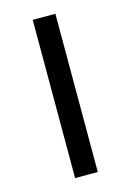

<svg xmlns="http://www.w3.org/2000/svg" viewBox="-96 -640 470 691"><g transform="rotate(-15 139.0 -295.0)"><path d="M96.5 -249.5V-589.5H181V-249.5ZM96.5 0V-313.5H181V0Z"/></g></svg>

Font: Anek Gujarati SemiExpanded
Style: Regular
Weight: 400
Width: 6
Designer: Mrunmayee Ghaisas (Gujarati), Yesha Goshar (Latin)
Foundry: Ek Type
Version: Version 1.003